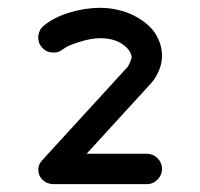

<svg xmlns="http://www.w3.org/2000/svg" viewBox="-20 -886 507 486"><path d="M351.6 -419.9H115.5Q99.1 -419.9 88 -430.5Q76.9 -441.2 76.9 -456.3Q76.9 -469.5 86.2 -479.7L303 -716.6Q305.2 -719 309.1 -728.5Q313 -738 313.2 -740.2Q313 -757.3 291.1 -773.3Q269.3 -789.3 233.4 -789.3Q210.9 -789.3 180.7 -779.8Q150.4 -770.3 139.6 -761.5Q127.4 -751.5 111.5 -753.1Q95.5 -754.6 85.4 -766.8Q75.4 -779.1 77 -795Q78.6 -811 90.8 -821Q116.2 -842 155.6 -854.1Q195.1 -866.2 233.4 -866.2Q256.8 -866.2 279.5 -860.8Q302.2 -855.5 322.1 -845Q342 -834.5 357.3 -820.1Q372.6 -805.7 381.3 -786.1Q390.1 -766.6 390.1 -744.6Q390.1 -725.8 382.2 -707Q374.3 -688.2 361.1 -673.8L199.2 -496.8H351.6Q367.4 -496.8 378.8 -485.5Q390.1 -474.1 390.1 -458.5Q390.1 -442.9 378.7 -431.4Q367.2 -419.9 351.6 -419.9Z"/></svg>

Font: Tecnico
Style: Grueso
Weight: 700
Version: Version 1.3